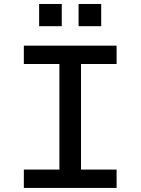

<svg xmlns="http://www.w3.org/2000/svg" viewBox="-20 -922 690 942"><path d="M271.5 0V-698H377.5V0ZM97 -698H552V-608H97ZM97 -90H552V0H97ZM365.5 -793.5V-902.5H476.5V-793.5ZM172 -793.5V-902.5H283V-793.5Z"/></svg>

Font: Azeret Mono Thin
Style: Regular
Weight: 100
Designer: Martin Vácha
Foundry: Displaay
Version: Version 1.002